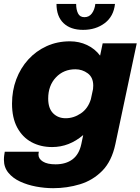

<svg xmlns="http://www.w3.org/2000/svg" viewBox="-36 -758 736 1006"><path d="M237 12.5Q176.5 12.5 129 -13.2Q81.5 -39 54.2 -89.8Q27 -140.5 27 -215Q27 -283 49.2 -342.2Q71.5 -401.5 112.2 -446.2Q153 -491 208.5 -516.2Q264 -541.5 330.5 -541.5Q379 -541.5 420.2 -522Q461.5 -502.5 488.5 -466.5L502 -531H680.5L568.5 -3Q549.5 86.5 500 136.8Q450.5 187 383 207.5Q315.5 228 242.5 228Q198.5 228 153 219.5Q107.5 211 69.2 193.2Q31 175.5 7.8 147Q-15.5 118.5 -15.5 79Q-15.5 66.5 -14 56.2Q-12.5 46 -11 37H167.5Q167 40 166.2 44Q165.5 48 165.5 52Q165.5 74 188.8 88.5Q212 103 255 103Q309 103 343.8 77Q378.5 51 390 -3L400 -50.5Q326.5 12.5 237 12.5ZM216.5 -241.5Q216.5 -190.5 242.2 -164.5Q268 -138.5 308 -138.5Q350 -138.5 387.5 -163.8Q425 -189 440 -238L451.5 -291.5Q452.5 -302 452.5 -309.5Q452.5 -352.5 423.8 -373.8Q395 -395 359 -395Q297 -395 256.8 -352.2Q216.5 -309.5 216.5 -241.5ZM260 -737.5H363Q363 -707.5 372.8 -687.8Q382.5 -668 406.5 -668Q431 -668 445.5 -687.8Q460 -707.5 463.5 -737.5H566.5Q559.5 -672 512.8 -636.8Q466 -601.5 399.5 -601.5Q333.5 -601.5 296.8 -636.8Q260 -672 260 -737.5Z"/></svg>

Font: Epilogue ExtraBold
Style: Italic
Weight: 800
Italic angle: -12°
Designer: Tyler Finck
Foundry: Etcetera Type Co
Version: Version 2.111; ttfautohint (v1.8.3)